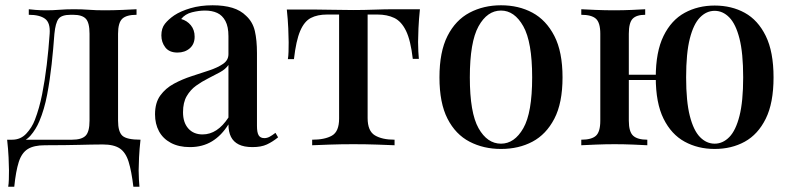

<svg xmlns="http://www.w3.org/2000/svg" viewBox="-20 -550 2994 727"><path d="M497 -515V-494Q459 -494 443 -479Q427 -464 427 -422V-93Q427 -51 443.5 -36Q460 -21 512 -21Q508 14 506.5 46Q505 78 505 95Q505 113 506 129.5Q507 146 508 157H485Q478 98 467 62.5Q456 27 433.5 12Q411 -3 369 -3Q345 -3 324.5 -2.5Q304 -2 280 -1.5Q256 -1 225 -0.5Q194 0 150 0Q108 0 85 14.5Q62 29 51 63.5Q40 98 34 157H11Q13 146 13.5 129.5Q14 113 14 95Q14 78 12.5 46Q11 14 7 -21H253Q289 -21 304 -36Q319 -51 319 -93V-422Q319 -464 305 -479Q291 -494 257 -494H248Q213 -494 201.5 -478.5Q190 -463 186 -422Q182 -366 175.5 -306.5Q169 -247 158.5 -191.5Q148 -136 129 -91Q116 -60 95.5 -36.5Q75 -13 42 -8L26 -21Q58 -21 79.5 -44Q101 -67 112 -96Q129 -140 139.5 -193Q150 -246 157 -304.5Q164 -363 168 -422Q171 -464 150.5 -479Q130 -494 89 -494V-515Q97 -514 114.5 -512.5Q132 -511 156 -511Q180 -511 205 -513Q230 -515 260 -515Q292 -515 317 -513Q342 -511 375 -511Q409 -511 444 -512.5Q479 -514 497 -515Z M699 7Q657 7 627 -9Q597 -25 582 -53Q567 -81 567 -117Q567 -161 587 -188.5Q607 -216 638.5 -233Q670 -250 705.5 -261.5Q741 -273 772.5 -283.5Q804 -294 824.5 -308Q845 -322 845 -345V-413Q845 -449 833.5 -470.5Q822 -492 802.5 -501Q783 -510 756 -510Q733 -510 707 -503.5Q681 -497 666 -478Q688 -472 702.5 -454.5Q717 -437 717 -411Q717 -383 698.5 -367Q680 -351 652 -351Q621 -351 606 -370.5Q591 -390 591 -416Q591 -443 604.5 -460Q618 -477 640 -492Q664 -508 701.5 -519Q739 -530 785 -530Q828 -530 859.5 -520.5Q891 -511 912 -490Q937 -467 945 -432.5Q953 -398 953 -349V-73Q953 -48 959.5 -37.5Q966 -27 981 -27Q991 -27 1000.5 -32Q1010 -37 1023 -47L1033 -30Q1012 -13 990.5 -3Q969 7 936 7Q904 7 884 -3Q864 -13 854.5 -32Q845 -51 845 -79Q819 -37 783 -15Q747 7 699 7ZM747 -41Q775 -41 799.5 -57Q824 -73 845 -105V-304Q834 -288 813 -276.5Q792 -265 768 -253Q744 -241 722.5 -225.5Q701 -210 687 -186Q673 -162 673 -125Q673 -86 693 -63.5Q713 -41 747 -41Z M1570 -515Q1566 -477 1564.5 -443Q1563 -409 1563 -391Q1563 -372 1564 -355Q1565 -338 1566 -327H1543Q1535 -397 1517.5 -433Q1500 -469 1473 -482Q1446 -495 1409 -495H1372V-103Q1372 -54 1399.5 -37.5Q1427 -21 1474 -21V0Q1450 -1 1408 -2.5Q1366 -4 1318 -4Q1271 -4 1228.5 -2.5Q1186 -1 1162 0V-21Q1210 -21 1237 -36.5Q1264 -52 1264 -101V-495H1219Q1182 -495 1157 -482Q1132 -469 1116.5 -432.5Q1101 -396 1093 -326H1070Q1072 -337 1072.5 -354Q1073 -371 1073 -390Q1073 -408 1071.5 -442.5Q1070 -477 1066 -514H1165Q1197 -514 1237 -513Q1277 -512 1317 -512Q1357 -512 1397.5 -513.5Q1438 -515 1470 -515Z M1877 -530Q1944 -530 1996 -502Q2048 -474 2079 -414Q2110 -354 2110 -257Q2110 -160 2079 -100.5Q2048 -41 1996 -13.5Q1944 14 1877 14Q1811 14 1758 -13.5Q1705 -41 1674.5 -100.5Q1644 -160 1644 -257Q1644 -354 1674.5 -414Q1705 -474 1758 -502Q1811 -530 1877 -530ZM1877 -510Q1825 -510 1792 -450.5Q1759 -391 1759 -257Q1759 -123 1792 -64.5Q1825 -6 1877 -6Q1928 -6 1961.5 -64.5Q1995 -123 1995 -257Q1995 -391 1961.5 -450.5Q1928 -510 1877 -510Z M2686 -529Q2750 -529 2800 -501.5Q2850 -474 2879.5 -414Q2909 -354 2909 -257Q2909 -160 2879.5 -100.5Q2850 -41 2800 -13.5Q2750 14 2686 14Q2623 14 2572.5 -13.5Q2522 -41 2492.5 -100.5Q2463 -160 2463 -257Q2463 -354 2492.5 -414Q2522 -474 2572.5 -501.5Q2623 -529 2686 -529ZM2423 -515V-494Q2390 -494 2375.5 -479Q2361 -464 2361 -422V-93Q2361 -51 2377.5 -36Q2394 -21 2431 -21V0Q2414 -1 2378 -2.5Q2342 -4 2307 -4Q2273 -4 2236 -2.5Q2199 -1 2181 0V-21Q2220 -21 2236.5 -36Q2253 -51 2253 -93V-422Q2253 -464 2236.5 -479Q2220 -494 2181 -494V-515Q2199 -514 2235 -512.5Q2271 -511 2305 -511Q2340 -511 2373.5 -512.5Q2407 -514 2423 -515ZM2517 -267V-247H2318V-267ZM2686 -509Q2655 -509 2630.5 -484Q2606 -459 2592 -404Q2578 -349 2578 -257Q2578 -166 2592 -111Q2606 -56 2630.5 -31Q2655 -6 2686 -6Q2717 -6 2741.5 -31Q2766 -56 2780 -111Q2794 -166 2794 -257Q2794 -349 2780 -404Q2766 -459 2741.5 -484Q2717 -509 2686 -509Z"/></svg>

Font: Playfair Display Medium
Style: Regular
Weight: 500
Designer: Claus Eggers Sørensen
Foundry: Claus Eggers Sørensen
Version: Version 1.203